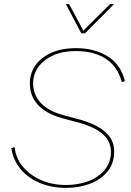

<svg xmlns="http://www.w3.org/2000/svg" viewBox="-20 -905 636 933"><path d="M301 8Q230 8 172.5 -16.5Q115 -41 79.5 -84Q44 -127 35 -185L51 -190Q57 -136 91.5 -94.5Q126 -53 180.5 -29.5Q235 -6 301 -6Q358 -6 407.5 -24Q457 -42 488 -78.5Q519 -115 519 -168Q519 -220 477.5 -255Q436 -290 359 -310L281 -331Q231 -345 196 -368.5Q161 -392 143 -425Q125 -458 125 -499Q125 -548 151.5 -586.5Q178 -625 228.5 -648Q279 -671 349 -671Q439 -671 503 -631.5Q567 -592 587 -511L572 -506Q558 -558 527 -591.5Q496 -625 451 -641Q406 -657 348 -657Q285 -657 238.5 -636Q192 -615 166.5 -579.5Q141 -544 141 -500Q141 -445 177.5 -405.5Q214 -366 286 -346L360 -326Q445 -304 490 -265Q535 -226 535 -170Q535 -111 502.5 -71.5Q470 -32 417 -12Q364 8 301 8ZM375 -743 300 -885H316L385 -756L515 -885H534L393 -743Z"/></svg>

Font: Work Sans Thin
Style: Italic
Weight: 250
Italic angle: -13°
Designer: Wei Huang
Foundry: Wei Huang
Version: Version 2.012